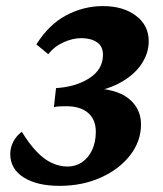

<svg xmlns="http://www.w3.org/2000/svg" viewBox="-20 -602 535 631"><path d="M175.8 8.8Q101.6 8.8 57.6 -19Q13.7 -46.9 13.7 -95.7Q13.7 -117.2 23.9 -136.7Q34.2 -156.2 51.8 -168.9Q76.2 -128.9 100.6 -103.5Q125 -78.1 150.4 -66.4Q175.8 -54.7 202.1 -54.7Q228.5 -54.7 249.5 -68.8Q270.5 -83 282.7 -108.9Q294.9 -134.8 294.9 -168.9Q294.9 -209 269.5 -231Q244.1 -252.9 198.2 -252.9Q185.5 -252.9 175.8 -252.4Q166 -252 157.2 -250L164.1 -312.5Q229.5 -316.4 273.9 -345.2Q318.4 -374 318.4 -421.9Q318.4 -450.2 298.3 -463.4Q278.3 -476.6 247.1 -476.6Q218.8 -476.6 188.5 -462.9Q158.2 -449.2 138.7 -423.8L99.6 -456.1Q140.6 -521.5 197.8 -551.8Q254.9 -582 318.4 -582Q384.8 -582 426.8 -550.3Q468.8 -518.6 468.8 -466.8Q468.8 -425.8 443.4 -389.2Q418 -352.5 370.1 -327.6Q322.3 -302.7 253.9 -295.9L274.4 -312.5Q360.4 -311.5 401.9 -278.8Q443.4 -246.1 443.4 -193.4Q443.4 -137.7 407.7 -91.8Q372.1 -45.9 311.5 -18.6Q251 8.8 175.8 8.8Z"/></svg>

Font: Crimson Pro ExtraBold
Style: Italic
Weight: 800
Italic angle: -12°
Designer: Jacques Le Bailly
Foundry: Baron von Fonthausen
Version: Version 1.003